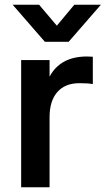

<svg xmlns="http://www.w3.org/2000/svg" viewBox="-20 -795 448 815"><path d="M170.4 -617.7 33.7 -774.9H146L221.2 -686L295.4 -774.9H408.2L271.5 -617.7ZM374 -554.2V-438Q356 -441.9 317.4 -441.9Q256.3 -441.9 223.4 -404.3Q190.4 -366.7 190.4 -297.4V0H69.8V-540H190.4V-469.7Q236.3 -555.2 349.1 -555.2Q358.4 -555.2 374 -554.2Z"/></svg>

Font: Vela Sans Bd
Style: Bold
Weight: 700
Designer: Principal design: Mikhail Sharanda - project Manrope.
Design modification: Ravid Balaliev
Foundry: Mikhail Sharanda
Version: Version 1.001